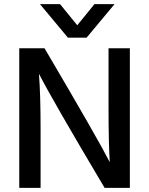

<svg xmlns="http://www.w3.org/2000/svg" viewBox="-20 -907 720 927"><path d="M398 -725H308L173 -887H270L353 -785L436 -887H533ZM176 0H73V-674H195Q454 -234 510 -124Q504 -215 504 -391V-674H607V0H485Q230 -429 168 -551Q176 -451 176 -282Z"/></svg>

Font: Hind Colombo Medium
Style: Regular
Weight: 500
Designer: Jyotish Sonowal, Aditi Pimprikar
Foundry: Indian Type Foundry
Version: Version 1.000;PS 1.0;hotconv 1.0.86;makeotf.lib2.5.63406; tt